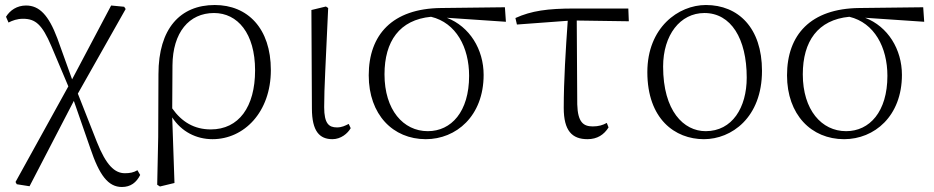

<svg xmlns="http://www.w3.org/2000/svg" viewBox="-20 -542 3733 767"><path d="M467 205C502 205 525 187 540 157L529 138C514 147 499 150 479 150C438 150 404 118 367 25L291 -168L482 -506L476 -515L424 -520L268 -225L209 -389C174 -482 137 -520 84 -520C48 -520 20 -501 4 -475L14 -452C30 -460 48 -467 72 -467C121 -467 148 -445 185 -358L253 -197L42 185L47 194L98 202L275 -139L341 51C377 158 412 205 467 205Z M608 196 619 203 677 189 668 -73C705 -16 764 14 829 14C955 14 1062 -94 1062 -262C1062 -429 969 -522 838 -522C700 -522 613 -428 613 -246L612 5ZM668 -109 669 -281C670 -412 735 -490 835 -490C929 -490 999 -409 999 -261C999 -115 934 -25 822 -25C756 -25 706 -55 668 -109Z M1308 14C1342 14 1369 -9 1381 -30L1373 -47C1359 -40 1346 -33 1326 -33C1294 -33 1275 -48 1275 -114C1275 -195 1281 -281 1291 -510L1282 -516L1224 -502L1226 -109C1226 -17 1257 14 1308 14Z M1681 14C1802 14 1912 -78 1912 -243C1912 -345 1856 -436 1765 -471L2001 -455L1997 -513L1742 -510C1547 -508 1453 -403 1453 -241C1453 -84 1550 14 1681 14ZM1702 -475C1802 -451 1854 -353 1854 -239C1854 -96 1783 -18 1689 -18C1591 -18 1516 -103 1516 -245C1516 -377 1576 -463 1702 -475Z M2327 14C2366 14 2393 -4 2411 -33L2404 -51C2388 -42 2371 -37 2348 -37C2311 -37 2288 -53 2286 -125L2284 -460L2492 -457L2490 -508H2274C2168 -508 2103 -499 2039 -470L2045 -444L2248 -459C2240 -345 2232 -221 2232 -111C2232 -20 2265 14 2327 14Z M2792 14C2902 14 3024 -72 3024 -259C3024 -431 2929 -522 2800 -522C2690 -522 2566 -432 2566 -254C2566 -67 2676 14 2792 14ZM2799 -18C2711 -18 2629 -99 2629 -276C2629 -402 2697 -490 2794 -490C2900 -490 2963 -388 2963 -232C2963 -112 2905 -18 2799 -18Z M3352 14C3473 14 3583 -78 3583 -243C3583 -345 3527 -436 3436 -471L3672 -455L3668 -513L3413 -510C3218 -508 3124 -403 3124 -241C3124 -84 3221 14 3352 14ZM3373 -475C3473 -451 3525 -353 3525 -239C3525 -96 3454 -18 3360 -18C3262 -18 3187 -103 3187 -245C3187 -377 3247 -463 3373 -475Z"/></svg>

Font: Noto Serif CJK SC ExtraLight
Style: Regular
Weight: 200
Designer: Ryoko NISHIZUKA 西塚涼子 (kana & ideographs); Frank Grießhammer (Latin, Greek & Cyrillic); Wenlong ZHANG 张文龙 (bopomofo); San
Foundry: Adobe
Version: Version 2.001;hotconv 1.1.0;makeotfexe 2.6.0